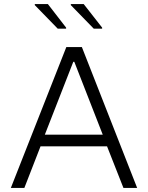

<svg xmlns="http://www.w3.org/2000/svg" viewBox="-20 -918 723 938"><path d="M33 0 304 -688H380L650 0H583L503 -203H178L99 0ZM199 -260H482L343 -616H338ZM479 -778H438L326 -893V-898H389L479 -783ZM303 -778H262L150 -893V-898H214L303 -783Z"/></svg>

Font: Saira Light
Style: Regular
Weight: 300
Designer: Hector Gatti with collaboration of the Omnibus-Type team
Foundry: Omnibus-Type
Version: Version 1.100; ttfautohint (v1.8.3)